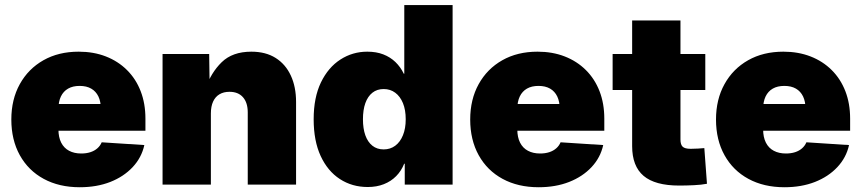

<svg xmlns="http://www.w3.org/2000/svg" viewBox="-20 -748 3489 778"><path d="M303.2 10.7Q219.7 10.7 157.2 -23.2Q94.7 -57.1 60.3 -119.1Q25.9 -181.2 25.9 -263.7Q25.9 -345.2 60.3 -407.2Q94.7 -469.2 156 -503.9Q217.3 -538.6 298.8 -538.6Q359.4 -538.6 408.9 -519.3Q458.5 -500 494.6 -464.1Q530.8 -428.2 550 -378.4Q569.3 -328.6 569.3 -267.1V-218.3H85V-326.7H479.5L388.7 -306.2Q388.7 -336.4 378.7 -357.2Q368.7 -377.9 349.6 -388.9Q330.6 -399.9 302.7 -399.9Q274.9 -399.9 255.9 -388.9Q236.8 -377.9 226.8 -357.2Q216.8 -336.4 216.8 -306.2V-223.6Q216.8 -191.9 228 -169.9Q239.3 -147.9 260 -137Q280.8 -126 309.1 -126Q329.6 -126 346.2 -131.3Q362.8 -136.7 374.5 -147Q386.2 -157.2 392.1 -171.4L564.9 -160.2Q553.7 -109.4 517.6 -70.8Q481.4 -32.2 426.8 -10.7Q372.1 10.7 303.2 10.7Z M834.5 -288.1V0H638.7V-529.3H827.6L829.6 -388.2H812.5Q834.5 -453.1 878.2 -495.8Q921.9 -538.6 998.5 -538.6Q1056.6 -538.6 1096.9 -513.2Q1137.2 -487.8 1158.4 -441.9Q1179.7 -396 1179.7 -335V0H983.9V-292.5Q983.9 -332 964.6 -354Q945.3 -376 909.7 -376Q886.2 -376 869.4 -366Q852.5 -356 843.5 -336.4Q834.5 -316.9 834.5 -288.1Z M1470.2 9.8Q1406.7 9.8 1357.2 -22.5Q1307.6 -54.7 1279.3 -116Q1251 -177.2 1251 -264.6Q1251 -353 1280.5 -414.1Q1310.1 -475.1 1359.4 -506.8Q1408.7 -538.6 1468.3 -538.6Q1504.9 -538.6 1533.2 -527.6Q1561.5 -516.6 1582.3 -496.6Q1603 -476.6 1616.2 -449.2H1618.2V-727.5H1814V0H1620.1V-84.5H1617.7Q1606 -55.2 1585.2 -34.2Q1564.5 -13.2 1535.4 -1.7Q1506.3 9.8 1470.2 9.8ZM1534.7 -142.6Q1561.5 -142.6 1581.5 -157.5Q1601.6 -172.4 1612.8 -200Q1624 -227.5 1624 -264.6Q1624 -302.7 1612.8 -330.1Q1601.6 -357.4 1581.5 -372.3Q1561.5 -387.2 1534.7 -387.2Q1507.8 -387.2 1489 -372.3Q1470.2 -357.4 1460.4 -330.1Q1450.7 -302.7 1450.7 -264.6Q1450.7 -227.1 1460.4 -199.7Q1470.2 -172.4 1489 -157.5Q1507.8 -142.6 1534.7 -142.6Z M2162.6 10.7Q2079.1 10.7 2016.6 -23.2Q1954.1 -57.1 1919.7 -119.1Q1885.3 -181.2 1885.3 -263.7Q1885.3 -345.2 1919.7 -407.2Q1954.1 -469.2 2015.4 -503.9Q2076.7 -538.6 2158.2 -538.6Q2218.8 -538.6 2268.3 -519.3Q2317.9 -500 2354 -464.1Q2390.1 -428.2 2409.4 -378.4Q2428.7 -328.6 2428.7 -267.1V-218.3H1944.3V-326.7H2338.9L2248 -306.2Q2248 -336.4 2238 -357.2Q2228 -377.9 2209 -388.9Q2189.9 -399.9 2162.1 -399.9Q2134.3 -399.9 2115.2 -388.9Q2096.2 -377.9 2086.2 -357.2Q2076.2 -336.4 2076.2 -306.2V-223.6Q2076.2 -191.9 2087.4 -169.9Q2098.6 -147.9 2119.4 -137Q2140.1 -126 2168.5 -126Q2189 -126 2205.6 -131.3Q2222.2 -136.7 2233.9 -147Q2245.6 -157.2 2251.5 -171.4L2424.3 -160.2Q2413.1 -109.4 2377 -70.8Q2340.8 -32.2 2286.1 -10.7Q2231.4 10.7 2162.6 10.7Z M2837.9 -529.3V-383.3H2462.4V-529.3ZM2541.5 -665H2737.3V-182.6Q2737.3 -162.1 2746.1 -153.6Q2754.9 -145 2778.8 -145Q2790 -145 2808.8 -146Q2827.6 -147 2834 -147.9L2844.7 -3.4Q2822.3 1 2792 2.4Q2761.7 3.9 2731.9 3.9Q2634.3 3.9 2587.9 -35.4Q2541.5 -74.7 2541.5 -155.8Z M3158.7 10.7Q3075.2 10.7 3012.7 -23.2Q2950.2 -57.1 2915.8 -119.1Q2881.3 -181.2 2881.3 -263.7Q2881.3 -345.2 2915.8 -407.2Q2950.2 -469.2 3011.5 -503.9Q3072.8 -538.6 3154.3 -538.6Q3214.8 -538.6 3264.4 -519.3Q3314 -500 3350.1 -464.1Q3386.2 -428.2 3405.5 -378.4Q3424.8 -328.6 3424.8 -267.1V-218.3H2940.4V-326.7H3335L3244.1 -306.2Q3244.1 -336.4 3234.1 -357.2Q3224.1 -377.9 3205.1 -388.9Q3186 -399.9 3158.2 -399.9Q3130.4 -399.9 3111.3 -388.9Q3092.3 -377.9 3082.3 -357.2Q3072.3 -336.4 3072.3 -306.2V-223.6Q3072.3 -191.9 3083.5 -169.9Q3094.7 -147.9 3115.5 -137Q3136.2 -126 3164.6 -126Q3185.1 -126 3201.7 -131.3Q3218.3 -136.7 3230 -147Q3241.7 -157.2 3247.6 -171.4L3420.4 -160.2Q3409.2 -109.4 3373 -70.8Q3336.9 -32.2 3282.2 -10.7Q3227.5 10.7 3158.7 10.7Z"/></svg>

Font: Inter 24pt Black
Style: Regular
Weight: 900
Designer: Rasmus Andersson
Foundry: rsms
Version: Version 4.001;git-66647c0bb